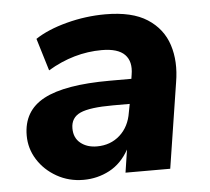

<svg xmlns="http://www.w3.org/2000/svg" viewBox="-43 -547 659 603"><g transform="rotate(-5 286.5 -245.0)"><path d="M197 11Q151 11 113 -10.5Q75 -32 53 -67Q31 -102 31 -143Q31 -221 97.5 -256.5Q164 -292 306 -292H374L376 -305Q383 -346 361.5 -368Q340 -390 289 -390Q201 -390 119 -341L88 -443Q127 -469 187.5 -485Q248 -501 310 -501Q394 -501 442 -470Q490 -439 507 -386.5Q524 -334 513 -269L471 0H330L341 -72Q317 -29 279 -9Q241 11 197 11ZM248 -90Q291 -90 320.5 -116.5Q350 -143 357 -188L362 -214H309Q236 -214 206 -200.5Q176 -187 176 -153Q176 -123 196.5 -106.5Q217 -90 248 -90Z"/></g></svg>

Font: Nunito Sans ExtraBold
Style: Italic
Weight: 800
Italic angle: -9°
Designer: Vernon Adams
Foundry: Vernon Adams
Version: Version 3.006; ttfautohint (v1.8.3)